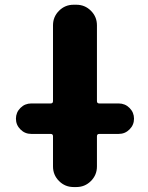

<svg xmlns="http://www.w3.org/2000/svg" viewBox="-20 -794 612 794"><path d="M109.4 -240.2Q83 -240.2 64.5 -258.8Q45.9 -277.3 45.9 -303.2Q45.9 -329.1 64.5 -347.7Q83 -366.2 109.4 -366.2H189.5Q199.2 -366.2 199.2 -376V-689.5Q199.2 -724.6 224.1 -749.5Q249 -774.4 284.2 -774.4H295.9Q331.1 -774.4 356 -749.5Q380.9 -724.6 380.9 -689.5V-376Q380.9 -366.2 390.6 -366.2H470.7Q497.1 -366.2 515.6 -347.7Q534.2 -329.1 534.2 -303.2Q534.2 -277.3 515.6 -258.8Q497.1 -240.2 470.7 -240.2H390.6Q380.9 -240.2 380.9 -230.5V-105.5Q380.9 -70.3 356 -45.4Q331.1 -20.5 295.9 -20.5H284.2Q249 -20.5 224.1 -45.4Q199.2 -70.3 199.2 -105.5V-230.5Q199.2 -240.2 189.5 -240.2Z"/></svg>

Font: Gen Jyuu GothicX Heavy
Style: Bold
Weight: 900
Designer: [Source Han Sans]
Ryoko NISHIZUKA  (kana & ideographs); Paul D. Hunt (Latin, Greek & Cyrillic); Wenlong ZHANG  (bopomofo
Version: Version 1.002.20150607